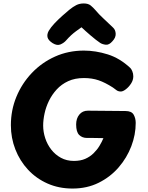

<svg xmlns="http://www.w3.org/2000/svg" viewBox="-20 -1073 858 1112"><path d="M734 -680Q740 -675 746 -661Q752 -647 752 -631Q752 -609 739 -589Q726 -569 709 -556Q692 -543 680 -543Q664 -543 653.5 -551.5Q643 -560 634 -566Q589 -595 551 -608Q513 -621 466 -621Q414 -621 375 -603Q336 -585 308.5 -555Q281 -525 263.5 -489Q246 -453 238 -415.5Q230 -378 230 -346Q230 -309 242 -272.5Q254 -236 277 -206.5Q300 -177 333 -159Q366 -141 408 -141Q446 -141 473.5 -153Q501 -165 521.5 -185Q542 -205 556 -228Q570 -251 579 -273Q565 -273 550.5 -273.5Q536 -274 519.5 -274Q503 -274 484 -274Q456 -274 438.5 -291.5Q421 -309 421 -352Q421 -387 439.5 -409.5Q458 -432 489 -432Q538 -432 597.5 -431Q657 -430 707 -430Q742 -430 754 -409Q766 -388 766 -361Q766 -293 740.5 -226Q715 -159 667 -103.5Q619 -48 551.5 -14.5Q484 19 400 19Q321 19 255.5 -10Q190 -39 142.5 -90Q95 -141 69 -207.5Q43 -274 43 -348Q43 -435 75 -512.5Q107 -590 164.5 -650.5Q222 -711 299 -745.5Q376 -780 466 -780Q534 -780 604 -758Q674 -736 734 -680ZM363 -839Q351 -825 331 -816Q311 -807 285 -823Q260 -839 255.5 -856.5Q251 -874 262 -894Q275 -916 296.5 -938.5Q318 -961 341 -981.5Q364 -1002 381 -1016Q403 -1034 422 -1043.5Q441 -1053 465 -1053Q491 -1053 505.5 -1041Q520 -1029 533 -1014Q553 -990 577.5 -967.5Q602 -945 635 -913Q649 -900 650 -877.5Q651 -855 631 -834Q612 -812 593 -814Q574 -816 561 -824Q537 -840 505 -867.5Q473 -895 452 -915Q435 -903 420 -892Q405 -881 391.5 -868.5Q378 -856 363 -839Z"/></svg>

Font: Playpen Sans ExtraBold
Style: Regular
Weight: 800
Designer: Laura Meseguer, Veronika Burian, José Scaglione
Foundry: TypeTogether
Version: Version 1.001